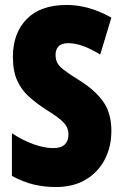

<svg xmlns="http://www.w3.org/2000/svg" viewBox="-20 -744 494 774"><path d="M429 -217Q429 -151 401.5 -99.5Q374 -48 324 -19Q274 10 205 10Q159 10 116.5 0Q74 -10 28 -35V-207Q70 -179 114 -163Q158 -147 195 -147Q227 -147 241.5 -162Q256 -177 256 -200Q256 -216 250.5 -229.5Q245 -243 226.5 -259.5Q208 -276 169 -300Q127 -327 96.5 -354.5Q66 -382 49 -420Q32 -458 32 -515Q32 -610 87.5 -667Q143 -724 249 -724Q338 -724 429 -673L384 -524Q310 -570 256 -570Q228 -570 216 -557Q204 -544 204 -524Q204 -505 210.5 -491.5Q217 -478 237 -462.5Q257 -447 297 -422Q362 -382 395.5 -335Q429 -288 429 -217Z"/></svg>

Font: Noto Sans Sinhala ExtraCondensed Black
Style: Regular
Weight: 900
Width: 2
Designer: Jelle Bosma - Monotype Design Team
Foundry: Monotype Imaging Inc.
Version: Version 2.006; ttfautohint (v1.8.4.7-5d5b)